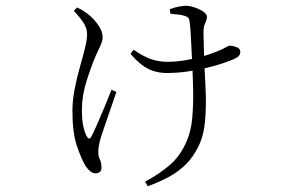

<svg xmlns="http://www.w3.org/2000/svg" viewBox="-20 -571 1040 668"><path d="M237 -533 248 -545Q261 -539 269 -534Q277 -529 285 -523Q293 -517 305.5 -504Q318 -491 327.5 -474.5Q337 -458 337 -441Q337 -429 329.5 -412.5Q322 -396 314 -379Q298 -342 281.5 -290.5Q265 -239 265 -189Q265 -155 269.5 -133.5Q274 -112 281 -98Q286 -89 290.5 -89Q295 -89 299 -98Q305 -109 317.5 -137.5Q330 -166 344 -199.5Q358 -233 368 -259L385 -251Q376 -225 365 -193Q354 -161 344.5 -133.5Q335 -106 331 -93Q327 -80 324.5 -67Q322 -54 322 -42Q322 -26 327.5 -16Q333 -6 333 13Q333 23 327 27.5Q321 32 313 32Q302 32 293.5 24.5Q285 17 278 7Q263 -18 247.5 -63.5Q232 -109 232 -185Q232 -221 239.5 -260Q247 -299 257.5 -336Q268 -373 275.5 -403Q283 -433 283 -452Q283 -472 271 -491Q259 -510 237 -533ZM434 -384 445 -398Q476 -376 503.5 -366Q531 -356 562 -356Q591 -356 622.5 -361Q654 -366 683.5 -374.5Q713 -383 735 -392Q757 -401 766 -406.5Q775 -412 779 -412Q790 -412 803 -407Q816 -402 816 -391Q816 -382 811 -376.5Q806 -371 795 -366Q779 -359 754 -350.5Q729 -342 697.5 -334.5Q666 -327 631 -322Q596 -317 559 -317Q537 -317 515.5 -323.5Q494 -330 474 -345Q454 -360 434 -384ZM573 -523 571 -539Q583 -544 599.5 -547.5Q616 -551 626 -551Q640 -551 657.5 -545Q675 -539 687.5 -530.5Q700 -522 700 -512Q700 -503 694 -491Q688 -479 688 -459Q688 -441 689 -410.5Q690 -380 691 -348Q693 -309 695.5 -256Q698 -203 693.5 -151Q689 -99 670 -61Q652 -24 626 1.5Q600 27 566.5 45Q533 63 494 77L485 61Q535 34 571.5 2.5Q608 -29 630 -81Q645 -116 649 -162.5Q653 -209 652 -256.5Q651 -304 649 -342Q648 -366 646.5 -396Q645 -426 643.5 -453Q642 -480 640 -492Q639 -505 635 -509Q631 -513 622 -516Q613 -519 599 -520.5Q585 -522 573 -523Z"/></svg>

Font: Early Summer Mincho VF
Style: Regular
Weight: 250
Designer: GuiWonder
Version: Version 1.002